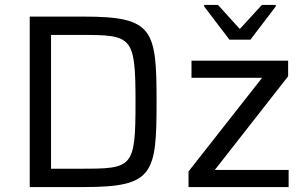

<svg xmlns="http://www.w3.org/2000/svg" viewBox="-20 -755 1238 775"><path d="M804 -729 906 -595H991L1093 -729V-735H1037L948 -638L860 -735H804ZM100 -688V0H319C599 0 612 -52 612 -344C612 -636 599 -688 319 -688ZM305 -74H186V-614H305C513 -614 527 -610 527 -344C527 -77 516 -74 305 -74ZM741 -63V0H1145V-69H847L1143 -447V-510H753V-441H1038Z"/></svg>

Font: Saira UNSAM
Style: Regular
Weight: 400
Designer: Hector Gatti with collaboration of the Omnibus-Type team
Foundry: Omnibus-Type
Version: Version 0.072;PS 000.072;hotconv 1.0.88;makeotf.lib2.5.64775